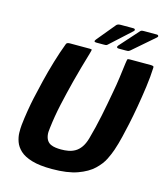

<svg xmlns="http://www.w3.org/2000/svg" viewBox="-123 -936 901 1039"><g transform="rotate(15 327.0 -416.0)"><path d="M265 9Q196 9 152.5 -4Q109 -17 86 -38.5Q63 -60 54 -85.5Q45 -111 44.5 -135.5Q44 -160 46 -179Q50 -217 57 -259.5Q64 -302 71 -334Q81 -380 95 -437.5Q109 -495 126.5 -553.5Q144 -612 163 -662Q165 -669 171 -671Q177 -673 185 -673Q213 -673 240.5 -673Q268 -673 296 -673Q307 -673 307 -669.5Q307 -666 301 -645Q289 -605 277.5 -564Q266 -523 255 -481Q236 -407 221 -339Q206 -271 198 -203Q194 -178 197 -160.5Q200 -143 208 -132Q216 -121 228 -115.5Q240 -110 255 -108Q270 -106 286 -106Q307 -106 326.5 -109.5Q346 -113 363.5 -123Q381 -133 395 -152.5Q409 -172 418 -203Q437 -271 451 -339Q465 -407 478 -481Q486 -523 491.5 -564Q497 -605 502 -645Q505 -666 506.5 -669.5Q508 -673 520 -673Q549 -673 578 -673Q607 -673 636 -673Q645 -673 650 -671Q655 -669 654 -662Q652 -612 644 -553.5Q636 -495 626 -437.5Q616 -380 606 -334Q599 -302 589 -259.5Q579 -217 566 -179Q558 -155 542.5 -123.5Q527 -92 495 -61.5Q463 -31 407.5 -11Q352 9 265 9ZM385 -721Q381 -717 377.5 -715.5Q374 -714 361 -714H321Q302 -714 315 -730L400 -833Q407 -841 424 -841H495Q502 -841 504 -836Q506 -831 500 -826ZM510 -721Q506 -718 502.5 -716Q499 -714 486 -714H446Q438 -714 436 -718.5Q434 -723 440 -730L532 -833Q536 -838 540.5 -839.5Q545 -841 555 -841H627Q633 -841 635 -836Q637 -831 631 -826Z"/></g></svg>

Font: Glory Thin ExtraBold
Style: Italic
Weight: 800
Italic angle: -12°
Version: Version 1.011